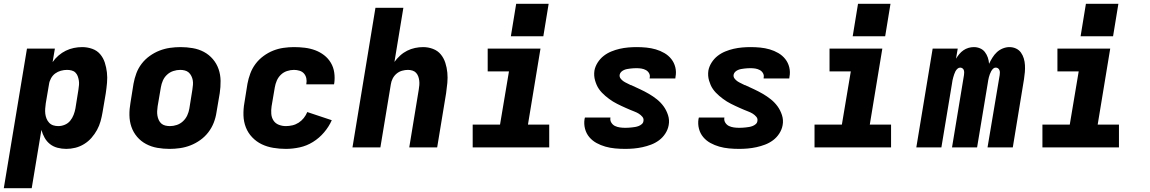

<svg xmlns="http://www.w3.org/2000/svg" viewBox="-35 -776 6055 1011"><path d="M-15 215 107 -520H254L242 -449Q255 -468 273 -483.5Q291 -499 311.5 -509Q332 -519 354 -523.5Q376 -528 398 -528Q425 -528 450.5 -519Q476 -510 492.5 -490.5Q509 -471 517 -446Q525 -421 528 -394.5Q531 -368 528.5 -340Q526 -312 522 -285L505 -185Q501 -161 494.5 -137.5Q488 -114 476 -92Q464 -70 447 -50.5Q430 -31 408 -17.5Q386 -4 362 2Q338 8 314 8Q290 8 267.5 2Q245 -4 228 -17.5Q211 -31 200 -50.5Q189 -70 183 -92L132 215ZM272 -112Q289 -112 306 -119Q323 -126 334.5 -140Q346 -154 352.5 -171Q359 -188 362 -204L378 -304Q380 -317 381 -329Q382 -341 380 -353Q378 -365 374 -375.5Q370 -386 362 -394Q354 -402 342 -405Q330 -408 318 -408Q302 -408 285.5 -403.5Q269 -399 255.5 -389Q242 -379 233.5 -363.5Q225 -348 223 -332L206 -232Q204 -218 203 -204Q202 -190 203.5 -177Q205 -164 210 -151.5Q215 -139 224 -129.5Q233 -120 245.5 -116Q258 -112 272 -112Z M858 8Q825 8 793.5 2.5Q762 -3 734.5 -17.5Q707 -32 687 -55.5Q667 -79 657 -108Q647 -137 646.5 -169.5Q646 -202 652 -235L668 -335Q673 -363 683 -390Q693 -417 711 -440.5Q729 -464 753.5 -481.5Q778 -499 805 -509.5Q832 -520 860 -524Q888 -528 916 -528Q948 -528 980 -522.5Q1012 -517 1039 -502.5Q1066 -488 1086 -464.5Q1106 -441 1116 -412Q1126 -383 1126.5 -350.5Q1127 -318 1122 -285L1105 -185Q1101 -157 1090.5 -130Q1080 -103 1062 -79.5Q1044 -56 1019.5 -38.5Q995 -21 968 -10.5Q941 0 913 4Q885 8 858 8ZM860 -112Q878 -112 896 -118Q914 -124 928.5 -137.5Q943 -151 951 -168.5Q959 -186 962 -204L978 -304Q980 -317 981 -329.5Q982 -342 980 -353.5Q978 -365 972.5 -376Q967 -387 958.5 -394.5Q950 -402 938 -405Q926 -408 914 -408Q896 -408 877.5 -402Q859 -396 844.5 -382.5Q830 -369 822.5 -351.5Q815 -334 812 -316L795 -216Q793 -203 792.5 -190.5Q792 -178 794 -166.5Q796 -155 801 -144Q806 -133 814.5 -125.5Q823 -118 835 -115Q847 -112 860 -112Z M1470 8Q1437 8 1404 2.5Q1371 -3 1343 -16.5Q1315 -30 1293 -53Q1271 -76 1259.5 -105.5Q1248 -135 1247 -168.5Q1246 -202 1252 -235L1268 -335Q1273 -362 1283 -389Q1293 -416 1310.5 -439.5Q1328 -463 1352.5 -481Q1377 -499 1403.5 -509.5Q1430 -520 1458 -524Q1486 -528 1513 -528Q1542 -528 1570.5 -524.5Q1599 -521 1624.5 -511.5Q1650 -502 1671.5 -485.5Q1693 -469 1707 -445.5Q1721 -422 1725 -394Q1729 -366 1725 -337Q1724 -336 1724 -334.5Q1724 -333 1724 -332H1578Q1578 -332 1578 -332.5Q1578 -333 1578 -334Q1581 -349 1578 -363.5Q1575 -378 1566 -388.5Q1557 -399 1542.5 -403.5Q1528 -408 1513 -408Q1495 -408 1476.5 -402Q1458 -396 1444 -382.5Q1430 -369 1422.5 -351.5Q1415 -334 1412 -316L1395 -216Q1392 -196 1393.5 -176.5Q1395 -157 1405 -141.5Q1415 -126 1433 -119Q1451 -112 1470 -112Q1487 -112 1504.5 -116Q1522 -120 1537.5 -130Q1553 -140 1564.5 -154.5Q1576 -169 1583 -186L1712 -143Q1697 -109 1671.5 -79Q1646 -49 1613 -28.5Q1580 -8 1543 0Q1506 8 1470 8Z M1821 0 1942 -735H2089L2042 -450Q2055 -468 2072 -483.5Q2089 -499 2109 -509Q2129 -519 2150.5 -523.5Q2172 -528 2193 -528Q2220 -528 2245 -518.5Q2270 -509 2286 -489.5Q2302 -470 2310 -445Q2318 -420 2320.5 -393.5Q2323 -367 2320.5 -339.5Q2318 -312 2314 -285L2267 0H2120Q2132 -76 2145 -152Q2158 -228 2170 -304Q2172 -316 2173 -328Q2174 -340 2172.5 -352Q2171 -364 2167 -374.5Q2163 -385 2155.5 -393Q2148 -401 2136.5 -404.5Q2125 -408 2113 -408Q2098 -408 2082 -403.5Q2066 -399 2053 -388Q2040 -377 2032.5 -362Q2025 -347 2023 -332L1968 0Z M2454 0V-120H2598L2645 -400H2533V-520H2811L2745 -120H2857V0ZM2655 -585 2683 -756H2854L2826 -585Z M3257 8Q3230 8 3203.5 5.5Q3177 3 3152.5 -4Q3128 -11 3106 -23Q3084 -35 3068 -54Q3052 -73 3045.5 -98Q3039 -123 3043 -149Q3044 -151 3044 -153Q3044 -155 3045 -157H3180Q3179 -156 3179 -155.5Q3179 -155 3179 -155Q3177 -141 3184.5 -129.5Q3192 -118 3203.5 -112.5Q3215 -107 3229 -105Q3243 -103 3257 -103Q3265 -103 3274 -103.5Q3283 -104 3292 -105Q3301 -106 3310 -107.5Q3319 -109 3328 -112.5Q3337 -116 3344.5 -122.5Q3352 -129 3353 -138Q3356 -151 3347.5 -161Q3339 -171 3328.5 -177.5Q3318 -184 3306 -188.5Q3294 -193 3282.5 -198Q3271 -203 3259.5 -208Q3248 -213 3236.5 -218.5Q3225 -224 3214 -229.5Q3203 -235 3192.5 -241.5Q3182 -248 3172 -255.5Q3162 -263 3152.5 -271Q3143 -279 3134.5 -288Q3126 -297 3119 -307Q3112 -317 3107 -328.5Q3102 -340 3098.5 -352Q3095 -364 3094 -377Q3093 -390 3095 -404Q3099 -426 3112 -446.5Q3125 -467 3143.5 -481.5Q3162 -496 3184 -505Q3206 -514 3228 -519Q3250 -524 3272.5 -526Q3295 -528 3317 -528Q3343 -528 3368.5 -525.5Q3394 -523 3418 -516Q3442 -509 3463.5 -496.5Q3485 -484 3500 -465Q3515 -446 3521 -421.5Q3527 -397 3522 -371Q3522 -369 3521.5 -367Q3521 -365 3521 -363H3386Q3386 -364 3386 -364.5Q3386 -365 3386 -366Q3389 -379 3383 -390Q3377 -401 3366 -407Q3355 -413 3342.5 -415Q3330 -417 3317 -417Q3309 -417 3300.5 -416.5Q3292 -416 3284 -415Q3276 -414 3267.5 -412.5Q3259 -411 3251 -407.5Q3243 -404 3236.5 -398Q3230 -392 3228 -383Q3226 -372 3232.5 -363Q3239 -354 3248 -348Q3257 -342 3267 -337.5Q3277 -333 3286 -328H3288Q3312 -317 3335.5 -306Q3359 -295 3381.5 -282Q3404 -269 3424 -253Q3444 -237 3459 -216.5Q3474 -196 3482.5 -170Q3491 -144 3486 -117Q3482 -94 3468.5 -73Q3455 -52 3435.5 -37.5Q3416 -23 3393.5 -14.5Q3371 -6 3348 -1Q3325 4 3302 6Q3279 8 3257 8Z M3857 8Q3830 8 3803.5 5.5Q3777 3 3752.5 -4Q3728 -11 3706 -23Q3684 -35 3668 -54Q3652 -73 3645.5 -98Q3639 -123 3643 -149Q3644 -151 3644 -153Q3644 -155 3645 -157H3780Q3779 -156 3779 -155.5Q3779 -155 3779 -155Q3777 -141 3784.5 -129.5Q3792 -118 3803.5 -112.5Q3815 -107 3829 -105Q3843 -103 3857 -103Q3865 -103 3874 -103.5Q3883 -104 3892 -105Q3901 -106 3910 -107.5Q3919 -109 3928 -112.5Q3937 -116 3944.5 -122.5Q3952 -129 3953 -138Q3956 -151 3947.5 -161Q3939 -171 3928.5 -177.5Q3918 -184 3906 -188.5Q3894 -193 3882.5 -198Q3871 -203 3859.5 -208Q3848 -213 3836.5 -218.5Q3825 -224 3814 -229.5Q3803 -235 3792.5 -241.5Q3782 -248 3772 -255.5Q3762 -263 3752.5 -271Q3743 -279 3734.5 -288Q3726 -297 3719 -307Q3712 -317 3707 -328.5Q3702 -340 3698.5 -352Q3695 -364 3694 -377Q3693 -390 3695 -404Q3699 -426 3712 -446.5Q3725 -467 3743.5 -481.5Q3762 -496 3784 -505Q3806 -514 3828 -519Q3850 -524 3872.5 -526Q3895 -528 3917 -528Q3943 -528 3968.5 -525.5Q3994 -523 4018 -516Q4042 -509 4063.5 -496.5Q4085 -484 4100 -465Q4115 -446 4121 -421.5Q4127 -397 4122 -371Q4122 -369 4121.5 -367Q4121 -365 4121 -363H3986Q3986 -364 3986 -364.5Q3986 -365 3986 -366Q3989 -379 3983 -390Q3977 -401 3966 -407Q3955 -413 3942.5 -415Q3930 -417 3917 -417Q3909 -417 3900.5 -416.5Q3892 -416 3884 -415Q3876 -414 3867.5 -412.5Q3859 -411 3851 -407.5Q3843 -404 3836.5 -398Q3830 -392 3828 -383Q3826 -372 3832.5 -363Q3839 -354 3848 -348Q3857 -342 3867 -337.5Q3877 -333 3886 -328H3888Q3912 -317 3935.5 -306Q3959 -295 3981.5 -282Q4004 -269 4024 -253Q4044 -237 4059 -216.5Q4074 -196 4082.5 -170Q4091 -144 4086 -117Q4082 -94 4068.5 -73Q4055 -52 4035.5 -37.5Q4016 -23 3993.5 -14.5Q3971 -6 3948 -1Q3925 4 3902 6Q3879 8 3857 8Z M4254 0V-120H4398L4445 -400H4333V-520H4611L4545 -120H4657V0ZM4455 -585 4483 -756H4654L4626 -585Z M4790 0 4876 -520H5008L4999 -467Q5007 -480 5016.5 -491.5Q5026 -503 5038.5 -511.5Q5051 -520 5065 -524Q5079 -528 5093 -528Q5110 -528 5125.5 -521.5Q5141 -515 5151 -502Q5161 -489 5166.5 -473Q5172 -457 5173 -440Q5181 -457 5191 -473Q5201 -489 5214.5 -501.5Q5228 -514 5245.5 -521Q5263 -528 5280 -528Q5299 -528 5315 -520.5Q5331 -513 5341 -499Q5351 -485 5356 -468Q5361 -451 5362 -433Q5363 -415 5361.5 -396.5Q5360 -378 5357 -359L5298 0H5165L5229 -381Q5230 -388 5230 -394.5Q5230 -401 5227.5 -407Q5225 -413 5220 -416.5Q5215 -420 5208 -420Q5200 -420 5194 -414Q5188 -408 5184 -400.5Q5180 -393 5177 -385Q5174 -377 5172 -369Q5170 -361 5168.5 -353Q5167 -345 5166 -337L5110 0H4978L5041 -381Q5042 -388 5042 -394.5Q5042 -401 5040 -407Q5038 -413 5032.5 -416.5Q5027 -420 5021 -420Q5013 -420 5006.5 -414Q5000 -408 4996 -400.5Q4992 -393 4989.5 -385Q4987 -377 4984.5 -369Q4982 -361 4980.5 -353Q4979 -345 4978 -337L4922 0Z M5454 0V-120H5598L5645 -400H5533V-520H5811L5745 -120H5857V0ZM5655 -585 5683 -756H5854L5826 -585Z"/></svg>

Font: Iosevka SS04 Heavy Extended
Style: Italic
Weight: 900
Width: 7
Italic angle: -9°
Monospace: yes
Designer: Belleve Invis
Foundry: Belleve Invis
Version: Version 19.0.0; ttfautohint (v1.8.4)